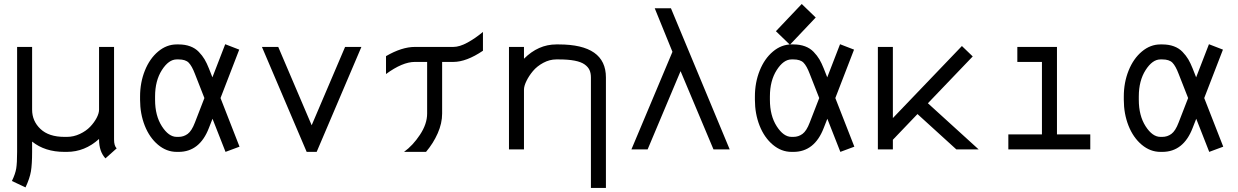

<svg xmlns="http://www.w3.org/2000/svg" viewBox="-20 -729 6041 937"><path d="M494.6 43.9Q463.4 10.3 463.4 -48.3V-50.8Q393.6 12.2 306.6 12.2H294.4Q199.2 12.2 136.7 -38.1V12.2Q136.7 72.8 130.9 107.4Q125 142.1 104.5 185.5L38.1 154.3Q55.2 119.1 59.3 92.5Q63.5 65.9 63.5 12.2V-500H136.7V-193.8Q136.7 -138.2 177.5 -99.6Q218.3 -61 294.4 -61H306.6Q339.4 -61 369.9 -75.4Q400.4 -89.8 420.2 -110.6Q439.9 -131.3 451.7 -153.8Q463.4 -176.3 463.4 -193.8V-500H536.6V-48.3Q536.6 -17.6 549.3 -4.9Z M977.5 -250.5 931.2 -368.7Q916.5 -407.2 900.9 -423.1Q885.3 -439 851.6 -439H842.3Q803.2 -439 770 -387Q736.8 -335 736.8 -258.3V-241.7Q736.8 -164.6 770 -112.8Q803.2 -61 842.3 -61H851.6Q876 -61 895.8 -75.4Q915.5 -89.8 931.2 -130.9ZM999.5 -104.5Q954.6 12.2 851.6 12.2H842.3Q792.5 12.2 751 -22.7Q709.5 -57.6 686.5 -115.7Q663.6 -173.8 663.6 -241.7V-258.3Q663.6 -326.2 687 -384.5Q710.4 -442.9 751.7 -477.5Q793 -512.2 842.3 -512.2H851.6Q883.3 -512.2 908.2 -502.9Q933.1 -493.7 950.2 -475.8Q967.3 -458 978.3 -439.5Q989.3 -420.9 999.5 -395L1016.6 -351.6L1079.1 -513.2L1147.5 -486.8L1056.2 -250.5L1148.9 -13.2L1080.6 12.2L1017.1 -149.4Z M1476.6 12.2 1258.3 -500H1337.9L1501 -117.7L1664.1 -500H1743.7L1525.4 12.2Z M2004.4 -500H2192.4Q2222.7 -500 2261.5 -521.2Q2300.3 -542.5 2336.9 -573.2V-481.4Q2255.9 -426.8 2192.4 -426.8H2137.7V-174.8Q2137.7 -127.4 2116.2 -78.6Q2094.7 -29.8 2059.1 12.2H1951.7Q1994.6 -18.6 2029.5 -71.3Q2064.5 -124 2064.5 -174.8V-426.8H2004.4Q1944.3 -426.8 1863.8 -367.7V-455.1Q1941.4 -500 2004.4 -500Z M2537.1 0H2463.9V-500H2537.1V-442.4Q2606.9 -512.2 2694.8 -512.2H2707Q2937 -512.2 2937 -351.1V188H2863.8V-351.1Q2863.8 -372.1 2856.9 -387.2Q2850.1 -402.3 2833 -414.6Q2815.9 -426.8 2784.7 -432.9Q2753.4 -439 2707 -439H2694.8Q2662.1 -439 2631.3 -422.4Q2600.6 -405.8 2580.8 -382.1Q2561 -358.4 2549.1 -333.7Q2537.1 -309.1 2537.1 -291.5Z M3541 0H3461.9L3301.3 -381.8L3140.6 0H3061.5L3261.7 -476.1L3175.3 -688.5H3254.4Z M3978 -250.5 3931.6 -368.7Q3917 -407.2 3901.4 -423.1Q3885.7 -439 3852.1 -439H3842.8Q3803.7 -439 3770.5 -387Q3737.3 -335 3737.3 -258.3V-241.7Q3737.3 -164.6 3770.5 -112.8Q3803.7 -61 3842.8 -61H3852.1Q3876.5 -61 3896.2 -75.4Q3916 -89.8 3931.6 -130.9ZM4000 -104.5Q3955.1 12.2 3852.1 12.2H3842.8Q3793 12.2 3751.5 -22.7Q3710 -57.6 3687 -115.7Q3664.1 -173.8 3664.1 -241.7V-258.3Q3664.1 -326.2 3687.5 -384.5Q3710.9 -442.9 3752.2 -477.5Q3793.5 -512.2 3842.8 -512.2H3852.1Q3883.8 -512.2 3908.7 -502.9Q3933.6 -493.7 3950.7 -475.8Q3967.8 -458 3978.8 -439.5Q3989.7 -420.9 4000 -395L4017.1 -351.6L4079.6 -513.2L4147.9 -486.8L4056.6 -250.5L4149.4 -13.2L4081.1 12.2L4017.6 -149.4ZM3835 -510.7 3766.6 -576.7 3892.6 -709.5 3960.9 -643.6Z M4457.5 -172.4 4337.4 -46.9V0H4264.2V-500H4337.4V-152.8L4674.3 -504.4L4727.1 -453.6L4508.3 -225.1L4755.9 0H4647Z M4944.8 -500H5138.2V-73.2H5300.8V0H4900.9V-73.2H5064.9V-426.8H4944.8Z M5778.3 -250.5 5731.9 -368.7Q5717.3 -407.2 5701.7 -423.1Q5686 -439 5652.3 -439H5643.1Q5604 -439 5570.8 -387Q5537.6 -335 5537.6 -258.3V-241.7Q5537.6 -164.6 5570.8 -112.8Q5604 -61 5643.1 -61H5652.3Q5676.8 -61 5696.5 -75.4Q5716.3 -89.8 5731.9 -130.9ZM5800.3 -104.5Q5755.4 12.2 5652.3 12.2H5643.1Q5593.3 12.2 5551.8 -22.7Q5510.3 -57.6 5487.3 -115.7Q5464.4 -173.8 5464.4 -241.7V-258.3Q5464.4 -326.2 5487.8 -384.5Q5511.2 -442.9 5552.5 -477.5Q5593.8 -512.2 5643.1 -512.2H5652.3Q5684.1 -512.2 5709 -502.9Q5733.9 -493.7 5751 -475.8Q5768.1 -458 5779.1 -439.5Q5790 -420.9 5800.3 -395L5817.4 -351.6L5879.9 -513.2L5948.2 -486.8L5856.9 -250.5L5949.7 -13.2L5881.3 12.2L5817.9 -149.4Z"/></svg>

Font: Anka/Coder
Style: Regular
Weight: 400
Monospace: yes
Version: Version 001.100